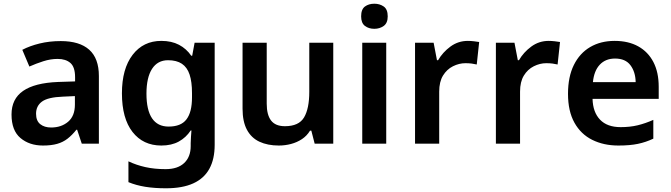

<svg xmlns="http://www.w3.org/2000/svg" viewBox="-20 -773 3612 1033"><path d="M307 -552Q408 -552 460 -505.5Q512 -459 512 -364V0H420L395 -75H391Q368 -46 343.5 -27Q319 -8 287.5 1Q256 10 211 10Q138 10 90 -30.5Q42 -71 42 -157Q42 -241 104.5 -284Q167 -327 292 -332L384 -335V-357Q384 -412 359 -434Q334 -456 290 -456Q252 -456 213 -443.5Q174 -431 138 -415L100 -505Q140 -526 193 -539Q246 -552 307 -552ZM318 -253Q238 -250 206 -226.5Q174 -203 174 -161Q174 -123 196.5 -105Q219 -87 255 -87Q310 -87 346.5 -118Q383 -149 383 -210V-256Z M848 -553Q903 -553 943 -532Q983 -511 1009 -473H1014L1027 -543H1135V6Q1135 83 1106.5 135Q1078 187 1020 213.5Q962 240 873 240Q811 240 761.5 232Q712 224 671 207V95Q713 115 762 126Q811 137 871 137Q936 137 971 104Q1006 71 1006 13V-3Q1006 -16 1007.5 -36.5Q1009 -57 1010 -71H1006Q981 -33 942 -11.5Q903 10 848 10Q750 10 693 -63Q636 -136 636 -271Q636 -403 693.5 -478Q751 -553 848 -553ZM884 -449Q828 -449 798 -402.5Q768 -356 768 -269Q768 -181 798 -136.5Q828 -92 887 -92Q920 -92 944 -101.5Q968 -111 983 -130.5Q998 -150 1005.5 -179.5Q1013 -209 1013 -250V-272Q1013 -333 1000 -372Q987 -411 958.5 -430Q930 -449 884 -449Z M1773 -543V0H1673L1655 -70H1648Q1631 -42 1604.5 -24.5Q1578 -7 1546 1.5Q1514 10 1480 10Q1420 10 1376 -10.5Q1332 -31 1308.5 -75Q1285 -119 1285 -188V-543H1415V-215Q1415 -155 1438.5 -124.5Q1462 -94 1513 -94Q1588 -94 1616 -141.5Q1644 -189 1644 -279V-543Z M2058 -543V0H1929V-543ZM1994 -753Q2023 -753 2044.5 -738Q2066 -723 2066 -685Q2066 -649 2044.5 -633.5Q2023 -618 1994 -618Q1964 -618 1943.5 -633.5Q1923 -649 1923 -685Q1923 -723 1943.5 -738Q1964 -753 1994 -753Z M2497 -553Q2512 -553 2529.5 -551Q2547 -549 2558 -547L2545 -426Q2533 -429 2518 -431Q2503 -433 2484 -433Q2450 -433 2417 -416.5Q2384 -400 2363.5 -366.5Q2343 -333 2343 -280V0H2213V-543H2313L2331 -449H2337Q2362 -492 2403.5 -522.5Q2445 -553 2497 -553Z M2932 -553Q2947 -553 2964.5 -551Q2982 -549 2993 -547L2980 -426Q2968 -429 2953 -431Q2938 -433 2919 -433Q2885 -433 2852 -416.5Q2819 -400 2798.5 -366.5Q2778 -333 2778 -280V0H2648V-543H2748L2766 -449H2772Q2797 -492 2838.5 -522.5Q2880 -553 2932 -553Z M3287 -553Q3361 -553 3414 -523.5Q3467 -494 3495.5 -439Q3524 -384 3524 -306V-241H3168Q3170 -169 3208.5 -129Q3247 -89 3319 -89Q3370 -89 3411 -99Q3452 -109 3495 -128V-27Q3455 -8 3412 1Q3369 10 3307 10Q3228 10 3166.5 -20.5Q3105 -51 3070.5 -113Q3036 -175 3036 -268Q3036 -360 3067.5 -423.5Q3099 -487 3155.5 -520Q3212 -553 3287 -553ZM3289 -458Q3238 -458 3207 -425Q3176 -392 3170 -331H3400Q3399 -386 3372 -422Q3345 -458 3289 -458Z"/></svg>

Font: Noto Sans Syriac Eastern SemiBold
Style: Regular
Weight: 600
Designer: Patrick Giasson and the Monotype Design Team
Foundry: Monotype Imaging Inc.
Version: Version 3.001